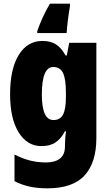

<svg xmlns="http://www.w3.org/2000/svg" viewBox="-20 -786 600 1046"><path d="M211 -563Q255 -563 284.5 -544.5Q314 -526 337 -484H344L357 -553H505V-34Q505 99 441 169.5Q377 240 238 240Q184 240 141 230.5Q98 221 59 201V56Q105 79 145.5 89Q186 99 231 99Q279 99 306.5 78Q334 57 334 10V3Q334 -12 335.5 -33Q337 -54 340 -71H334Q313 -31 283 -10.5Q253 10 206 10Q128 10 81.5 -65Q35 -140 35 -273Q35 -410 82 -486.5Q129 -563 211 -563ZM270 -421Q208 -421 208 -271Q208 -132 271 -132Q308 -132 323.5 -162Q339 -192 339 -256V-283Q339 -355 323.5 -388Q308 -421 270 -421ZM361 -752Q347 -668 343 -606H183V-617Q196 -654 212.5 -690.5Q229 -727 252 -766H361Z"/></svg>

Font: Noto Sans Kannada Condensed Black
Style: Regular
Weight: 900
Width: 3
Designer: Jelle Bosma - Monotype Design Team
Foundry: Monotype Imaging Inc.
Version: Version 2.005; ttfautohint (v1.8.4.7-5d5b)